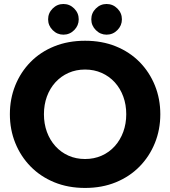

<svg xmlns="http://www.w3.org/2000/svg" viewBox="-20 -914 839 947"><path d="M399.7 13Q316 13 247.8 -15Q179.7 -43 130.9 -92.8Q82 -142.7 55.4 -208.7Q28.7 -274.7 28.7 -350.7Q28.7 -426.5 55.3 -492.6Q81.9 -558.6 130.7 -608.2Q179.4 -657.8 247.7 -685.4Q316 -713 399.7 -713Q483.2 -713 551.4 -685.4Q619.5 -657.8 668.4 -608.2Q717.2 -558.6 744 -492.5Q770.7 -426.4 770.7 -350.6Q770.7 -274.7 744 -208.7Q717.3 -142.7 668.5 -92.8Q619.7 -43 551.5 -15Q483.3 13 399.7 13ZM399.5 -129.7Q444 -129.7 481.3 -146.2Q518.7 -162.7 546 -193Q573.3 -223.3 588 -263.6Q602.7 -303.9 602.7 -350.8Q602.7 -397.7 588 -437.8Q573.3 -478 546.1 -507.9Q518.9 -537.8 481.4 -554.4Q444 -571 399.5 -571Q355.1 -571 317.9 -554.5Q280.7 -538 253.3 -508Q226 -478 211.3 -437.7Q196.7 -397.4 196.7 -350.6Q196.7 -303.7 211.3 -263.5Q226 -223.3 253.3 -193Q280.7 -162.7 317.9 -146.2Q355.1 -129.7 399.5 -129.7ZM505.7 -743Q475 -743 452.7 -765.5Q430.3 -788 430.3 -818.7Q430.3 -849.7 452.7 -872Q475 -894.3 505.7 -894.3Q536.7 -894.3 559 -872Q581.3 -849.7 581.3 -818.7Q581.3 -788 559 -765.5Q536.7 -743 505.7 -743ZM292.7 -743Q262 -743 239.7 -765.5Q217.3 -788 217.3 -818.7Q217.3 -849.7 239.7 -872Q262 -894.3 292.7 -894.3Q323.7 -894.3 346 -872Q368.3 -849.7 368.3 -818.7Q368.3 -788 346 -765.5Q323.7 -743 292.7 -743Z"/></svg>

Font: MuseoModerno Thin
Style: Regular
Weight: 100
Designer: Pablo Cosgaya, Héctor Gatti, Marcela Romero, and the Authors of The MuseoModerno Project.
Foundry: Omnibus-Type Team
Version: Version 1.003